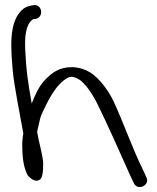

<svg xmlns="http://www.w3.org/2000/svg" viewBox="-20 -691 634 775"><path d="M122 -614C160 -621 150 -677 114 -670C102 -668 90 -666 76 -657C12 -608 24 -493 32 -401C36 -352 62 -220 74 -153C71 -135 69 -114 70 -97C70 -54 76 -12 92 17C97 22 120 50 142 33C157 24 154 -38 154 -38C150 -75 137 -116 130 -158C130 -159 131 -161 131 -165L137 -191C140 -205 143 -218 149 -232C174 -286 205 -350 253 -377C258 -379 262 -381 270 -381C295 -378 311 -363 329 -342C342 -326 357 -303 371 -276C415 -187 467 -69 505 16L520 48C536 82 587 56 571 25L556 -8C516 -88 477 -200 437 -285C423 -314 406 -338 390 -357C363 -388 332 -417 272 -420H271C216 -420 188 -395 162 -369C137 -343 122 -308 108 -273C92 -366 86 -402 82 -488C79 -543 84 -597 115 -614Z"/></svg>

Font: Stray Cat
Style: BdExt
Weight: 700
Version: Version 1.0